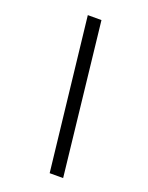

<svg xmlns="http://www.w3.org/2000/svg" viewBox="-154 -824 766 991"><g transform="rotate(20 228.5 -328.0)"><path d="M320 89H246L152 -745H227Z"/></g></svg>

Font: CST
Style: Italic
Weight: 400
Italic angle: -14°
Version: Version 1.00